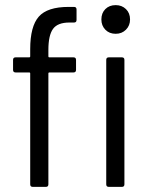

<svg xmlns="http://www.w3.org/2000/svg" viewBox="-20 -730 588 750"><path d="M169 -535V-510Q169 -506 173 -506H267Q277 -506 277 -496V-457Q277 -447 267 -447H173Q169 -447 169 -443V-10Q169 0 159 0H108Q98 0 98 -10V-443Q98 -447 94 -447H41Q31 -447 31 -457V-496Q31 -506 41 -506H94Q98 -506 98 -510V-538Q98 -627 131.5 -665Q165 -703 248 -703H269Q279 -703 279 -693V-652Q279 -642 269 -642H251Q205 -642 187 -617Q169 -592 169 -535ZM376 -654Q376 -679 391.5 -694.5Q407 -710 432 -710Q456 -710 472 -694.5Q488 -679 488 -654Q488 -630 472 -614Q456 -598 432 -598Q407 -598 391.5 -614Q376 -630 376 -654ZM395 -10V-496Q395 -506 405 -506H456Q466 -506 466 -496V-10Q466 0 456 0H405Q395 0 395 -10Z"/></svg>

Font: Barlow Semi Condensed
Style: Regular
Weight: 400
Width: 4
Designer: Jeremy Tribby
Foundry: Tribby Type
Version: Version 1.408;December 10, 2018;FontCreator 11.5.0.2430 64-b